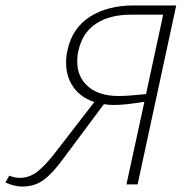

<svg xmlns="http://www.w3.org/2000/svg" viewBox="-43 -678 690 706"><path d="M605 -658 463 0H422L488 -304Q419 -292 376 -292Q355 -292 339 -295L190 -95Q150 -40 117 -16Q84 8 39 8Q10 8 -23 -7L-9 -32Q11 -24 29 -24Q65 -24 94 -46.5Q123 -69 161 -118L304 -303Q254 -319 227 -357.5Q200 -396 200 -448Q200 -472 206 -497Q224 -576 288.5 -617Q353 -658 450 -658ZM494 -332 557 -624H437Q361 -624 311 -591.5Q261 -559 246 -494Q241 -475 241 -452Q241 -394 281.5 -359.5Q322 -325 392 -325Q428 -325 494 -332Z"/></svg>

Font: Ysabeau Light
Style: Italic
Weight: 300
Italic angle: -12°
Designer: Christian Thalmann (Catharsis Fonts)
Version: Version 0.003